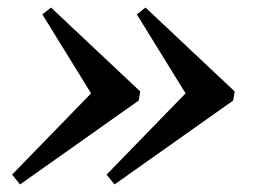

<svg xmlns="http://www.w3.org/2000/svg" viewBox="-20 -498 691 508"><path d="M597 -232 283 -10 262 -36 471 -251 342 -460 365 -478 601 -256ZM347 -232 33 -10 12 -36 221 -251 92 -460 115 -478 351 -256Z"/></svg>

Font: Inria Serif
Style: Bold Italic
Weight: 700
Italic angle: -10°
Designer: Black Foundry Team
Foundry: Black Foundry
Version: Version 1.000; ttfautohint (v1.8.3)